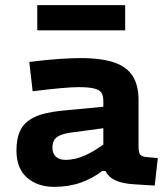

<svg xmlns="http://www.w3.org/2000/svg" viewBox="-20 -716 654 747"><path d="M235 -94Q253 -94 275 -99Q297 -104 325.5 -118.5Q354 -133 390 -159V-51H378Q341 -22 294 -5.5Q247 11 191 11Q126 11 85 -25Q44 -61 44 -131Q44 -178 59.5 -209.5Q75 -241 112.5 -259.5Q150 -278 217 -285L396 -302V-219L255 -200Q227 -196 211.5 -188.5Q196 -181 190 -169.5Q184 -158 184 -141Q184 -120 197 -107Q210 -94 235 -94ZM519 -149Q519 -124 524.5 -115.5Q530 -107 549 -105L594 -101L582 6L501 1Q455 -2 428.5 -14.5Q402 -27 390 -51L382 -90V-324Q382 -343 375 -354.5Q368 -366 347 -371.5Q326 -377 285 -377Q261 -377 216 -373Q171 -369 107 -361L94 -475Q165 -484 214.5 -487Q264 -490 292 -490Q376 -490 425.5 -472.5Q475 -455 497 -419Q519 -383 519 -327ZM125 -598V-696H467V-598Z"/></svg>

Font: Intel One Mono Light
Style: Regular
Weight: 300
Monospace: yes
Designer: Fred Shallcrass
Foundry: Frere-Jones Type LLC
Version: Version 1.004